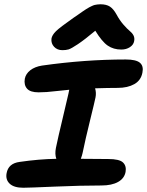

<svg xmlns="http://www.w3.org/2000/svg" viewBox="-20 -946 694 907"><path d="M274.9 -709Q250.5 -709 235.6 -724.9Q220.7 -740.7 223.1 -763.2Q225.6 -779.8 243.9 -798.1Q262.2 -816.4 327.1 -861.8Q335.4 -867.2 350.3 -877.7Q365.2 -888.2 370.4 -891.8Q375.5 -895.5 386.2 -902.3Q397 -909.2 401.4 -911.4Q405.8 -913.6 413.8 -917.5Q421.9 -921.4 427.2 -922.6Q432.6 -923.8 439.7 -924.8Q446.8 -925.8 454.1 -925.8Q482.4 -925.8 499.3 -914.8Q516.1 -903.8 530.8 -877Q544.9 -850.6 563 -829.8Q581.1 -809.1 592.5 -800Q604 -791 610.4 -779.1Q616.7 -767.1 613.8 -752Q610.8 -734.4 593.5 -723.1Q576.2 -711.9 553.2 -711.9Q516.1 -711.9 489 -730.5Q461.9 -749 430.2 -800.8Q379.4 -758.3 347.9 -737.3Q316.4 -716.3 304 -712.6Q291.5 -709 274.9 -709ZM89.8 -59.1Q45.9 -59.1 25.6 -78.4Q5.4 -97.7 11.2 -127.9Q19.5 -174.3 73.2 -181.2Q162.6 -194.3 246.1 -195.8Q238.3 -217.8 244.1 -247.1Q254.4 -297.4 275.6 -385.3Q296.9 -473.1 303.2 -502.9Q305.7 -517.6 307.1 -522Q285.6 -520 252.9 -516.4Q220.2 -512.7 200.4 -511.2Q180.7 -509.8 162.1 -509.8Q123 -509.8 107.7 -527.3Q92.3 -544.9 97.2 -574.2Q102.1 -598.1 123.5 -614.5Q145 -630.9 178.2 -636.2Q380.9 -665 574.2 -665Q623 -665 641.1 -649.4Q659.2 -633.8 652.8 -603Q646 -566.4 614.5 -548.6Q583 -530.8 536.1 -530.8Q490.7 -530.8 429.2 -528.8Q435.5 -507.8 431.2 -485.8Q427.7 -467.8 405.8 -378.9Q383.8 -290 370.1 -223.1Q367.7 -211.9 361.8 -195.8Q400.9 -194.8 491.2 -194.8Q543.9 -194.8 561 -178.5Q578.1 -162.1 573.2 -133.8Q567.4 -103 537.6 -86.4Q507.8 -69.8 459 -69.8Q363.3 -69.8 239.7 -64.5Q116.2 -59.1 89.8 -59.1Z"/></svg>

Font: Shantell Sans Irregular Bouncy
Style: Italic
Weight: 600
Italic angle: -11.31°
Designer: Stephen Nixon, Anya Danilova, Shantell Martin
Foundry: Arrow Type
Version: Version 1.006;[9816181b4]